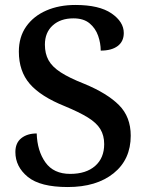

<svg xmlns="http://www.w3.org/2000/svg" viewBox="-20 -744 598 774"><path d="M253 10Q142 10 92 -31Q42 -72 42 -131Q42 -168 66 -187Q90 -206 128 -206Q130 -136 163 -89.5Q196 -43 263 -43Q327 -43 363.5 -75Q400 -107 400 -163Q400 -198 384.5 -223.5Q369 -249 334 -270.5Q299 -292 241 -316Q144 -355 100 -406Q56 -457 56 -536Q56 -595 85.5 -637Q115 -679 166.5 -701.5Q218 -724 284 -724Q380 -724 429.5 -690Q479 -656 479 -611Q479 -577 454.5 -558.5Q430 -540 386 -540Q386 -570 375.5 -600Q365 -630 341 -650Q317 -670 276 -670Q224 -670 192.5 -641.5Q161 -613 161 -564Q161 -528 175.5 -501.5Q190 -475 224.5 -452.5Q259 -430 320 -406Q412 -368 459.5 -320.5Q507 -273 507 -197Q507 -101 438 -45.5Q369 10 253 10Z"/></svg>

Font: Noto Serif Tibetan Medium
Style: Regular
Weight: 500
Designer: Monotype Design Team
Foundry: Monotype Imaging Inc.
Version: Version 2.103; ttfautohint (v1.8.4.7-5d5b)